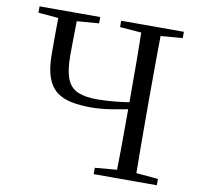

<svg xmlns="http://www.w3.org/2000/svg" viewBox="-81 -813 933 897"><g transform="rotate(10 386.0 -364.0)"><path d="M160.4 -686.9 35.4 -698V-728H323.1V-698L181.4 -686.9ZM353.5 -304.6Q300.7 -304.6 259 -313.2Q217.2 -321.8 188.5 -344.4Q159.9 -367.1 144.9 -409.5Q130 -452 130 -519.5Q130 -572.1 130.1 -624.3Q130.2 -676.5 131.2 -728H218.9Q218.7 -696.4 218 -661.3Q217.4 -626.1 216.9 -591.8Q216.4 -557.4 216.4 -527.6Q216.4 -455.8 232 -416.6Q247.6 -377.3 282.8 -362Q318.1 -346.7 375.4 -346.7Q413.5 -346.7 463.3 -351.5Q513.1 -356.4 571.4 -367V-335.7Q515.5 -323.7 457.8 -314.1Q400 -304.6 353.5 -304.6ZM420.4 0V-30.1L561.5 -42.1H582L719.9 -30.1V0ZM523.4 0Q525.6 -83.6 526.1 -168.3Q526.6 -252.9 526.6 -342.2V-391.1Q526.6 -476.1 526.1 -560.4Q525.6 -644.8 523.4 -728H616.4Q615.4 -645.2 614.9 -560.7Q614.4 -476.1 614.4 -391.1V-336.8Q614.4 -252.2 614.9 -168.1Q615.4 -84.1 616.4 0ZM561.5 -686.9 422.6 -698V-728H719.9V-698L582 -686.9Z"/></g></svg>

Font: Early Summer Mincho VF
Style: Regular
Weight: 250
Designer: GuiWonder
Version: Version 1.002